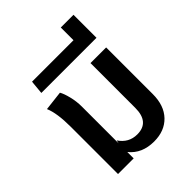

<svg xmlns="http://www.w3.org/2000/svg" viewBox="-234 -964 1110 1110"><g transform="rotate(-45 321.0 -409.0)"><path d="M433 -566H561V-185Q561 -91 510 -38Q459 15 373 15Q274 15 220 -52V0H92V-180V-386Q92 -498 67 -556L187 -570Q199 -550 209.5 -508Q220 -466 220 -424V-142V-123L224 -143Q264 -83 333 -83Q433 -83 433 -200Z M110 -645 118 -729H457V-833H561V-645Z"/></g></svg>

Font: FiraGO Medium
Style: Regular
Weight: 500
Designer: bBox Type
Foundry: bBox Type GmbH
Version: Version 1.001;PS 001.001;hotconv 1.0.88;makeotf.lib2.5.64775